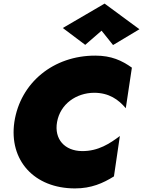

<svg xmlns="http://www.w3.org/2000/svg" viewBox="-20 -1030 797 1070"><path d="M546 -859 610 -779 757 -867 563 -1010 330 -874 455 -780ZM298 -350C316 -451 405 -512 504 -513C588 -513 640 -475 681 -427L715 -653C659 -693 600 -720 512 -720C278 -721 93 -569 60 -350C29 -137 170 20 398 20C489 20 554 -9 615 -47L648 -272C593 -231 528 -187 437 -188C341 -189 281 -254 298 -350Z"/></svg>

Font: Jost* Black
Style: Italic
Weight: 900
Italic angle: -10°
Version: Version 3.7